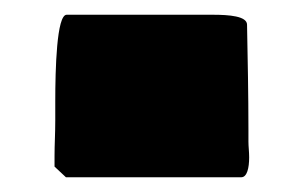

<svg xmlns="http://www.w3.org/2000/svg" viewBox="-20 -235 418 263"><path d="M54.7 -6.8 70.3 7.8H310.5C318.4 7.8 321.3 -4.9 321.3 -19.5C321.3 -27.3 320.3 -34.2 320.3 -41V-57.6C320.3 -104.5 319.3 -154.3 318.4 -201.2C318.4 -212.9 293.9 -214.8 271.5 -214.8H71.3C57.6 -214.8 55.7 -140.6 55.7 -95.7V-70.3C55.7 -51.8 54.7 -37.1 54.7 -21.5Z"/></svg>

Font: Bowlby One SC
Style: Regular
Weight: 400
Width: 1
Version: Version 1.2